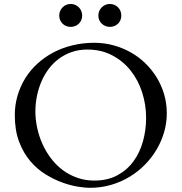

<svg xmlns="http://www.w3.org/2000/svg" viewBox="-20 -922 904 956"><path d="M426.8 13.2Q404.8 13.2 368.7 7.6Q332.5 2 291 -12.9Q249.5 -27.8 207.3 -53.7Q165 -79.6 130.9 -119.6Q96.7 -159.7 75.2 -216.1Q53.7 -272.5 53.7 -348.6Q53.7 -399.4 67.4 -446Q81.1 -492.7 106 -532.7Q130.9 -572.8 166.5 -605.2Q202.1 -637.7 246.1 -660.9Q290 -684.1 341.6 -696.5Q393.1 -709 449.7 -709Q498.5 -709 544.4 -696.5Q590.3 -684.1 630.4 -661.6Q670.4 -639.2 703.4 -607.2Q736.3 -575.2 760.3 -536.1Q784.2 -497.1 797.4 -451.9Q810.5 -406.7 810.5 -357.9Q810.5 -312 797.9 -266.6Q785.2 -221.2 761.2 -179.9Q737.3 -138.7 703.1 -103.5Q668.9 -68.4 626.2 -42.2Q583.5 -16.1 533.2 -1.5Q482.9 13.2 426.8 13.2ZM156.2 -367.2Q156.2 -326.2 165.3 -284.7Q174.3 -243.2 191.4 -205.1Q208.5 -167 233.9 -133.5Q259.3 -100.1 291.7 -75.7Q324.2 -51.3 364 -37.1Q403.8 -22.9 449.7 -22.9Q515.6 -22.9 564.2 -49.1Q612.8 -75.2 644.5 -118.7Q676.3 -162.1 691.9 -218.5Q707.5 -274.9 707.5 -335Q707.5 -400.9 687.7 -462.2Q668 -523.4 630.4 -570.8Q592.8 -618.2 538.3 -646.7Q483.9 -675.3 414.6 -675.3Q373 -675.3 337.6 -663.1Q302.2 -650.9 273.4 -629.6Q244.6 -608.4 222.7 -579.1Q200.7 -549.8 186 -515.4Q171.4 -481 163.8 -443.4Q156.2 -405.8 156.2 -367.2ZM526.9 -788.1Q515.1 -788.1 504.6 -792.5Q494.1 -796.9 486.3 -804.4Q478.5 -812 474.1 -822.3Q469.7 -832.5 469.7 -844.2Q469.7 -856.4 474.1 -866.9Q478.5 -877.4 486.3 -885.3Q494.1 -893.1 504.6 -897.7Q515.1 -902.3 526.9 -902.3Q539.1 -902.3 549.6 -897.7Q560.1 -893.1 567.9 -885.3Q575.7 -877.4 579.8 -866.9Q584 -856.4 584 -844.2Q584 -832.5 579.8 -822.3Q575.7 -812 567.9 -804.4Q560.1 -796.9 549.6 -792.5Q539.1 -788.1 526.9 -788.1ZM332 -788.1Q319.8 -788.1 309.3 -792.5Q298.8 -796.9 291.3 -804.4Q283.7 -812 279.3 -822.3Q274.9 -832.5 274.9 -844.2Q274.9 -856.4 279.3 -866.9Q283.7 -877.4 291.3 -885.3Q298.8 -893.1 309.3 -897.7Q319.8 -902.3 332 -902.3Q344.2 -902.3 354.7 -897.7Q365.2 -893.1 372.8 -885.3Q380.4 -877.4 384.8 -866.9Q389.2 -856.4 389.2 -844.2Q389.2 -832.5 384.8 -822.3Q380.4 -812 372.8 -804.4Q365.2 -796.9 354.7 -792.5Q344.2 -788.1 332 -788.1Z"/></svg>

Font: Kurinto Book Core
Style: Regular
Weight: 400
Designer: Kurinto was developed by Clint Goss from a range of fonts that are compatible with the SIL Open Font License Version 1.1
Foundry: Clinton F. Goss
Version: Version 2.196; July 25, 2020